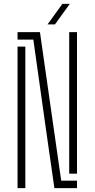

<svg xmlns="http://www.w3.org/2000/svg" viewBox="-20 -965 485 985"><path d="M259 0 216 -300 151 -762H70V-800H185L221 -548L294 -38H375V0ZM70 0V-726H110V-303V0ZM335 -74V-549V-800H375V-74ZM224 -840 300 -945H338L262 -840Z"/></svg>

Font: Big Shoulders Stencil Text Thin
Style: Regular
Weight: 100
Designer: Patric King
Foundry: XO Type Co
Version: Version 2.001